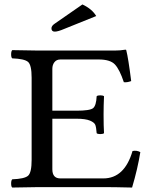

<svg xmlns="http://www.w3.org/2000/svg" viewBox="-20 -840 680 862"><path d="M323 -343Q384 -343 398 -354.5Q412 -366 414 -408Q418 -412 430 -412Q442 -412 447 -408Q445 -366 445 -326Q445 -274 447 -242Q442 -238 430 -238Q418 -238 414 -242Q412 -268 408 -279Q404 -290 384 -298.5Q364 -307 323 -307H215V-80Q215 -39 251 -39H444Q539 -39 575 -162Q594 -166 610 -157Q598 -82 573 2Q493 0 445 0H155Q84 1 35 2Q30 -2 30 -16Q30 -30 35 -35Q90 -37 106 -51Q122 -65 122 -122V-491Q122 -548 106 -562Q90 -576 35 -578Q30 -582 30 -596Q30 -610 35 -615L154 -613H494Q520 -613 543 -617Q547 -617 547 -614Q556 -579 569 -476Q550 -469 536 -471Q517 -528 496 -550.5Q475 -573 423 -573H251Q234 -573 224.5 -561Q215 -549 215 -531V-343ZM350 -820Q393 -800 412 -768L268 -710Q240 -698 226 -698Q211 -698 211 -713Q211 -724 226 -734Z"/></svg>

Font: Libertinus Mono
Style: Regular
Weight: 400
Designer: Philipp H. Poll
Foundry: Khaled Hosny
Version: Version 6.7